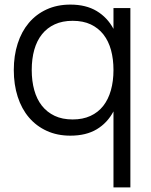

<svg xmlns="http://www.w3.org/2000/svg" viewBox="-20 -575 657 835"><path d="M547 240H473.5V-90.5Q447 -40.5 400.8 -12.8Q354.5 15 286 15Q229 15 183.5 -5.8Q138 -26.5 106 -64Q74 -101.5 57 -154.2Q40 -207 40 -270.5Q40 -333 56.8 -385.2Q73.5 -437.5 105.2 -475.2Q137 -513 182.8 -534Q228.5 -555 286 -555Q354 -555 400.5 -527Q447 -499 473.5 -449.5V-540H547ZM296 -55.5Q340 -55.5 373.2 -70.8Q406.5 -86 428.8 -114.2Q451 -142.5 462.2 -182.2Q473.5 -222 473.5 -270.5Q473.5 -318 462.8 -357.2Q452 -396.5 430 -424.8Q408 -453 374.8 -468.8Q341.5 -484.5 296 -484.5Q251.5 -484.5 218.2 -469.2Q185 -454 162.8 -426.2Q140.5 -398.5 129.2 -359Q118 -319.5 118 -270.5Q118 -222.5 129 -183Q140 -143.5 162.2 -115.2Q184.5 -87 217.8 -71.2Q251 -55.5 296 -55.5Z"/></svg>

Font: Vela Sans
Style: Regular
Weight: 400
Designer: Principal design: Mikhail Sharanda - project Manrope.
Design modification: Ravid Balaliev
Foundry: Mikhail Sharanda
Version: Version 1.001